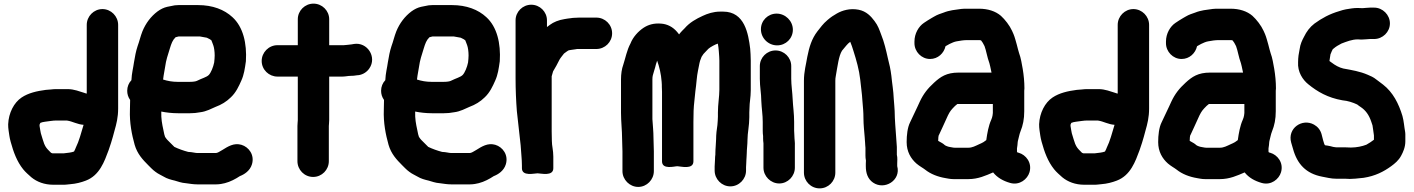

<svg xmlns="http://www.w3.org/2000/svg" viewBox="-20 -804 7789 1058"><path d="M330.6 41H274C267 41 269.9 41.3 261.3 38L252.7 29.3C239.6 16.2 231.4 7.8 223.5 -11.6L214.8 -37.6C212.3 -45.9 209.4 -55.3 205 -69.8C201.6 -83.2 201.7 -91.3 198 -109.7V-116C198 -117.1 198.3 -118.6 202.4 -126.9C210.2 -130 217.9 -132.1 227.8 -133.2C249.4 -135.6 270.5 -140 291 -140H348C349.1 -139.7 350.3 -139.4 351.5 -139.3C378.4 -135.4 406.8 -118.3 440.6 -116.2C427 -71.1 415.5 -25.9 397.6 9.8C395.4 14.3 394 20.8 388 30.9C373.8 36.4 356.4 38.2 330.6 41ZM544.5 -754C496.8 -754 458 -714 458 -667V-288.4C457.9 -288.4 455.4 -288.8 454.4 -288.9L442.4 -292.9C419.2 -299.5 389.3 -313 352 -313H292C281 -313 271 -312.4 259.4 -310.9L234.1 -308.9C233.8 -308.9 233.1 -308.8 232.7 -308.8C183 -302.2 137 -292 99.1 -266.8C57.1 -238.8 27.5 -182 25 -119.4C25 -106.5 25.6 -96.8 27.3 -85.2C30.7 -64.9 31.6 -48.3 38.9 -22.3C54.2 33.8 73.3 86 107.5 128.6C120.5 144.9 137.7 159.4 152.7 172.9C183.3 198.1 224.5 214 274 214H317.2C337.3 215.1 353.4 212.2 368 210.9C398.4 208.7 428.2 200.9 452.9 191.3C529.3 162.3 555.4 85.2 578.6 23.3L591.9 -16.6C598.6 -40.1 605.4 -59.9 611.2 -84.7C621.5 -120.6 631 -157.2 631 -206V-667C631 -714 592.2 -754 544.5 -754Z M1017.3 33.1C991.3 26.3 963.3 16.3 940.8 5.4L902.7 -32.7C897.8 -37.6 896.1 -40.5 889.6 -49.7C886.6 -56.8 883.9 -68.9 880.5 -87C872.7 -122.9 867.6 -149.4 868.7 -189.3C896 -183.8 929.2 -180 961 -180H1027C1046.8 -180 1063.3 -181.7 1081.6 -185.2C1118.5 -189.3 1146.8 -206.6 1167 -214.7C1200.1 -227.1 1227.4 -243.3 1252.4 -268C1280.7 -294.8 1295.8 -328.3 1309.8 -359.8C1324.8 -392.8 1329.4 -427.1 1334.7 -464.5C1334.8 -464.9 1334.9 -465.8 1335 -466.4C1341.1 -565.5 1319.8 -655.8 1260.9 -709.4C1216 -751.1 1151.9 -776 1071 -776H964C949.8 -776 936.5 -774.3 921.4 -770.4L901.8 -766.5C882.4 -762.1 865.5 -753.7 848.1 -741.1C811.6 -713.7 783.1 -676 764.8 -631.4C754.4 -605.3 747.1 -573.3 738.4 -550.3C728.8 -521.4 723.7 -493 718.3 -460.7C714.2 -429.7 705.9 -401.2 704.2 -362.3C689.4 -346.8 681 -326.2 681 -304C681 -285.7 685.8 -269.4 697 -253.3V-249.5C696.4 -232.4 696 -215.6 696 -199.5C693.1 -126.8 706.4 -62.3 722 -6.2C736.7 44.4 767 76.4 796.3 105.7L813.3 122.7C821.2 130.6 828.7 137.1 836.9 143C851.8 154.8 871.3 162.6 881.8 169.2C899.5 180.3 922.8 186.6 943.2 191.3C960.2 195.6 977.3 203.8 1006.8 205.9C1023.9 207.9 1043.9 212 1068 212H1171C1190.6 212 1207.9 208 1219.1 205.3C1249.4 197.7 1279 181.6 1301.9 166.4C1325.6 157.3 1357.5 137.7 1368.4 101.2C1383.7 50.3 1351.7 6.2 1310.2 -6.1C1268.7 -18.3 1235.2 3.8 1204.7 22.8C1191.5 30.9 1177.8 39 1171 39H1065C1055 39 1039.6 33.9 1017.3 33.1ZM964 -603H1081.8C1098.8 -600 1100.3 -600 1119.7 -596.2L1136.1 -588C1138.3 -586.7 1138.8 -586.6 1144.8 -581.9C1148.5 -573.8 1150.4 -566.4 1155 -555.3C1159.7 -543.2 1163 -520.2 1163 -498C1163 -486.2 1161.6 -472.9 1160.2 -459.7C1155.2 -434.5 1142.2 -402.5 1130.3 -390.7C1118.2 -378.6 1093.8 -372.9 1064.8 -358.4C1058.9 -355.4 1044.2 -353 1027 -353H958C929.9 -353 903.1 -357.8 878.7 -365.7C879.6 -373.2 880.7 -381.6 881.7 -387.9L889.7 -434.2C895.3 -475.3 904.2 -498.3 915.9 -536.7C924.5 -564.8 930.9 -582.8 947.5 -598.8C956.3 -601.2 962.7 -603 964 -603Z M1621 -698V-555H1509C1461.1 -555 1422 -515.4 1422 -468C1422 -420.1 1461.7 -382 1509 -382H1621V-142C1621 -135.3 1619 -122.6 1619 -110V84C1619 131.8 1657.5 171 1705.5 171C1753.5 171 1792 131.8 1792 84V-110C1792 -116.1 1794 -128.7 1794 -142V-382H1867C1883.1 -382 1897.9 -386 1912 -386C1924.2 -386 1933.5 -386.8 1947.4 -389.2L1958.3 -390.2C1981.9 -394.5 2001.7 -407.4 2015.1 -426.8C2058.5 -489.6 2004.1 -574 1929.7 -561.6L1918.5 -559.6C1904.4 -557 1885.9 -556.5 1874.4 -555H1794V-698C1794 -745.4 1754.7 -784 1707.5 -784C1660.3 -784 1621 -745.4 1621 -698Z M2416.3 33.1C2390.3 26.3 2362.3 16.3 2339.8 5.4L2301.7 -32.7C2296.8 -37.6 2295.1 -40.5 2288.6 -49.7C2285.6 -56.8 2282.9 -68.9 2279.5 -87C2271.7 -122.9 2266.6 -149.4 2267.7 -189.3C2295 -183.8 2328.2 -180 2360 -180H2426C2445.8 -180 2462.3 -181.7 2480.6 -185.2C2517.5 -189.3 2545.8 -206.6 2566 -214.7C2599.1 -227.1 2626.4 -243.3 2651.4 -268C2679.7 -294.8 2694.8 -328.3 2708.8 -359.8C2723.8 -392.8 2728.4 -427.1 2733.7 -464.5C2733.8 -464.9 2733.9 -465.8 2734 -466.4C2740.1 -565.5 2718.8 -655.8 2659.9 -709.4C2615 -751.1 2550.9 -776 2470 -776H2363C2348.8 -776 2335.5 -774.3 2320.4 -770.4L2300.8 -766.5C2281.4 -762.1 2264.5 -753.7 2247.1 -741.1C2210.6 -713.7 2182.1 -676 2163.8 -631.4C2153.4 -605.3 2146.1 -573.3 2137.4 -550.3C2127.8 -521.4 2122.7 -493 2117.3 -460.7C2113.2 -429.7 2104.9 -401.2 2103.2 -362.3C2088.4 -346.8 2080 -326.2 2080 -304C2080 -285.7 2084.8 -269.4 2096 -253.3V-249.5C2095.4 -232.4 2095 -215.6 2095 -199.5C2092.1 -126.8 2105.4 -62.3 2121 -6.2C2135.7 44.4 2166 76.4 2195.3 105.7L2212.3 122.7C2220.2 130.6 2227.7 137.1 2235.9 143C2250.8 154.8 2270.3 162.6 2280.8 169.2C2298.5 180.3 2321.8 186.6 2342.2 191.3C2359.2 195.6 2376.3 203.8 2405.8 205.9C2422.9 207.9 2442.9 212 2467 212H2570C2589.6 212 2606.9 208 2618.1 205.3C2648.4 197.7 2678 181.6 2700.9 166.4C2724.6 157.3 2756.5 137.7 2767.4 101.2C2782.7 50.3 2750.7 6.2 2709.2 -6.1C2667.7 -18.3 2634.2 3.8 2603.7 22.8C2590.5 30.9 2576.8 39 2570 39H2464C2454 39 2438.6 33.9 2416.3 33.1ZM2363 -603H2480.8C2497.8 -600 2499.3 -600 2518.7 -596.2L2535.1 -588C2537.3 -586.7 2537.8 -586.6 2543.8 -581.9C2547.5 -573.8 2549.4 -566.4 2554 -555.3C2558.7 -543.2 2562 -520.2 2562 -498C2562 -486.2 2560.6 -472.9 2559.2 -459.7C2554.2 -434.5 2541.2 -402.5 2529.3 -390.7C2517.2 -378.6 2492.8 -372.9 2463.8 -358.4C2457.9 -355.4 2443.2 -353 2426 -353H2357C2328.9 -353 2302.1 -357.8 2277.7 -365.7C2278.6 -373.2 2279.7 -381.6 2280.7 -387.9L2288.7 -434.2C2294.3 -475.3 2303.2 -498.3 2314.9 -536.7C2323.5 -564.8 2329.9 -582.8 2346.5 -598.8C2355.3 -601.2 2361.7 -603 2363 -603Z M2849 -3.6C2851.3 36.4 2856 73.4 2856 109V123C2856 169.4 2924.9 151 2942 151C2959.7 151 3029 169.4 3029 123V59C3029 24.1 3021 0.1 3021 -27.5C3020.3 -45.6 3020 -62 3020 -80V-383.7C3020.5 -387 3024.9 -399.5 3027.7 -410.7C3042.5 -435.3 3049.5 -448.2 3063.1 -475.3C3069.7 -486.9 3076.4 -493.5 3087.8 -508.9C3098.6 -516.6 3107.3 -523.7 3111.2 -525.6C3116.6 -528.3 3132.5 -529.4 3150.1 -532.3L3160.1 -534H3266C3313.8 -534 3353 -572.5 3353 -620.5C3353 -668.5 3313.8 -707 3266 -707H3171C3163.1 -707 3157.8 -706.8 3148.8 -706C3140.5 -705.9 3133.4 -705.3 3124.2 -703.7L3108.9 -701.8C3102.5 -701 3097.8 -699.6 3090.7 -698.8C3058.8 -693.9 3030.3 -682.3 3010 -667L2994 -655V-692C2994 -739.4 2954.7 -778 2907.5 -778C2860.3 -778 2821 -739.4 2821 -692V-372C2821 -310.5 2823.7 -248.5 2828.1 -191.6C2835.5 -129.9 2841.6 -66.7 2849 -3.6Z M3918 113V136C3918 183 3956.8 223 4004.5 223C4052.2 223 4091 183 4091 136V117C4091 106.9 4093 92.2 4093 76C4093 65.8 4095 55.9 4095 40C4095 19.2 4099 -8.6 4099 -34C4099 -71.6 4109 -111 4109 -158V-184C4109 -191 4110 -199.5 4110 -208C4110 -240.1 4117 -266.7 4117 -307V-470C4117 -481.9 4116.7 -493.5 4115.9 -505.6L4113.9 -534.7C4113.9 -535 4113.9 -535.7 4113.8 -536.1C4103.7 -617.3 4084 -740 3965 -740H3948C3910.9 -740 3878.1 -728.7 3852.5 -716.7C3816.3 -700.2 3780.1 -680.1 3752.6 -648L3740.3 -635.7C3733.4 -628.8 3728.7 -623.1 3722 -614.6C3718.7 -618.8 3715.2 -623.3 3711.1 -628.2C3687.9 -655.4 3657.4 -671.5 3622.8 -673.9C3582.1 -677.1 3552.2 -667.7 3526.3 -650.9C3497.4 -631.7 3468.1 -600.3 3454.2 -564.4C3434 -526.9 3426.7 -484.3 3414.5 -447.4C3405.9 -424.6 3402 -394.6 3402 -367V-182C3402 -134.5 3408 -83.8 3408 -40C3408 -18.6 3410 11.7 3410 30V139C3410 186.2 3449.8 226 3497 226C3544.6 226 3583 185.6 3583 139V30C3583 7.5 3581 -21.1 3581 -43C3581 -80 3576.9 -115.5 3575 -147.7V-367C3575 -386.4 3578.4 -391.5 3584 -412.1L3589.9 -431.8C3590 -432.1 3590.2 -432.6 3590.3 -432.9L3594.2 -448.5C3595.9 -454.7 3598.4 -462.5 3601.1 -469.8C3613.2 -436 3622.8 -397.1 3626 -353.1C3626 -349.1 3626.3 -343.3 3627 -336.5V-326.2C3627.7 -315.3 3628 -308.1 3628 -298V85C3628 132.9 3698.6 111.5 3713.2 112C3730.9 112.6 3801 132.2 3801 85V-131C3801 -152.1 3801.3 -172.8 3802 -193.2C3803.2 -230.8 3809 -264.2 3811.9 -302.2C3817.6 -339.9 3819.5 -385.6 3826.3 -415.3C3831.6 -437.5 3832.5 -451.8 3837.7 -469L3846 -491C3849.4 -495.8 3852.7 -500.8 3856.5 -506.7C3862.1 -513.8 3872.4 -522.3 3883.5 -535.1C3892.9 -544.1 3923.4 -560.6 3935.6 -563.6C3938.1 -550.9 3940 -535.4 3941.1 -520.2L3943.1 -492.1C3943.7 -484.4 3944 -477.4 3944 -470V-309C3944 -272 3936 -229.5 3936 -184V-161C3936 -154.4 3935.7 -147.6 3935.1 -140L3933.2 -115C3929.3 -91.7 3926 -62.3 3926 -36C3926 -19.6 3922 16.4 3922 40V47C3920.9 54 3920 66 3920 76C3920 86.7 3918 103.6 3918 113Z M4167 -440V-370C4167 -324.9 4175 -287.9 4175 -249.5C4176.9 -204 4183 -172.4 4183 -132V-84C4183 -73.5 4183.6 -64.1 4185 -54.2V-42C4185 -32.6 4185.6 -24.1 4187 -14.2V120C4187 167.2 4226.8 207 4274 207C4321.6 207 4360 166.6 4360 120V-3.1C4361 -18.7 4358 -34.1 4358 -42C4358 -57.2 4356 -73.1 4356 -84V-132C4356 -179.1 4350 -213.7 4348 -256.1C4346.4 -295.8 4340 -334.5 4340 -370V-440C4340 -487.4 4300.7 -526 4253.5 -526C4206.3 -526 4167 -487.4 4167 -440ZM4173 -643C4173 -593.8 4213.4 -554 4262.5 -554C4310 -554 4349 -591.8 4349 -640C4349 -689.2 4307.5 -729 4259.5 -729C4212 -729 4173 -691.2 4173 -643Z M4749 10.8V53C4749 62.5 4749.7 70.2 4751.7 81.1C4751.4 84.7 4751 91.8 4751 97V112C4751 148.7 4761 181.5 4790.8 202.1C4854.1 245.8 4945.6 189.6 4924 111.3V97C4924 85.8 4926.4 65.6 4922 49V7C4922 6.7 4922 6.1 4922 5.7C4919.5 -40.7 4915.5 -75.8 4913 -119.4L4911 -154.7C4911 -167.5 4910.6 -181.6 4909.9 -192.6L4907.9 -222.7C4907.2 -234.1 4905.7 -244.1 4905 -259C4903.1 -306.8 4895.8 -342.8 4891.9 -385.7C4887.2 -423.1 4881.6 -448.1 4872.3 -483.9C4862.5 -527.8 4852.5 -571.9 4835.3 -614.2C4825.8 -639.5 4818.7 -662.3 4798.9 -688.1C4779.7 -714.2 4753.6 -742.3 4710.8 -750.5C4663.9 -759.6 4621.5 -746.8 4591.5 -729.7C4570.9 -717.6 4560.6 -711.3 4540.3 -694.1C4513.5 -671.3 4502.8 -654.1 4484.4 -631.5C4452.6 -590 4439.5 -545.8 4428.4 -490.4C4422.1 -450.4 4410 -410.5 4410 -359V147C4410 194.8 4448.5 234 4496.5 234C4544.5 234 4583 194.8 4583 147V-359C4583 -368.2 4583.8 -376.5 4585.6 -385.3C4595.3 -438.9 4601.5 -495.6 4619.9 -524.8C4637.4 -544.6 4649.1 -562.9 4665.2 -573.6C4671.3 -557.8 4677.6 -542.4 4683 -522.9C4698.8 -473.4 4714.2 -419.5 4720.1 -366.5C4723.9 -325 4730 -290.7 4732.1 -250.3C4735.3 -210.9 4738 -189.2 4738 -152C4738 -116.1 4742.5 -78.1 4745 -46C4745.2 -35 4747 -23.9 4747 -18C4747 -9 4748.3 -1 4749 10.8Z M5588 -21C5588 -22.2 5588.2 -24.3 5589 -27.1C5594.9 -47.8 5596.5 -63 5603.2 -79.6C5616.9 -113 5624 -147.8 5624 -191V-304C5624 -307.4 5625 -312.7 5625 -317C5625 -352.6 5621.3 -390.3 5615.6 -424.3C5610.8 -450.7 5605.7 -485 5595.4 -511.9C5591.6 -521.9 5587.8 -541.2 5583 -557.9L5575 -586.2C5571.1 -598.5 5568.7 -607.6 5564.8 -616.2L5556.8 -634.2C5543.4 -663.7 5518.3 -696 5495.6 -716.7C5465.5 -742.7 5423.1 -756 5375 -756H5312C5301.1 -756 5288.2 -756.4 5276.5 -754.7C5243.1 -750 5211.8 -747.6 5179 -734.3C5163.2 -728.6 5146.6 -724.2 5127.2 -712.5L5113.8 -704.8C5101.5 -698.1 5081.7 -684.8 5071.1 -677.8C5042.4 -658.6 5019 -619.4 5019 -575V-566C5019 -519.4 5057.4 -479 5105 -479C5148.7 -479 5181.5 -510.9 5190.2 -549.3C5191.8 -550.4 5193.1 -551.1 5194.7 -551.9L5212.7 -561.9C5223.7 -567.4 5240.1 -574.6 5252 -576.3C5271.6 -579.9 5290 -583 5310 -583H5375C5378.9 -583 5382.8 -582.5 5386.1 -581.3C5393 -573.3 5397.5 -565 5405.2 -549.8C5414.6 -525.4 5419.4 -489.5 5432.1 -455.5L5436.6 -437.4C5439.3 -425.2 5441.7 -414.8 5443.7 -404H5262C5195.7 -404 5162.6 -381 5127.1 -348.4C5092.3 -316.6 5068.7 -287.2 5048.3 -243.5L5036.5 -217.8C5022.1 -189 5008.1 -156 4994.6 -129.2C4980.6 -101.1 4976 -59.2 4976 -21C4976 31.9 4999.3 70 5029.5 96.8C5046.9 111.8 5066.5 121.8 5077.4 130.5C5108 155 5147.4 170.4 5190.8 177.6L5207.7 180.6C5216 182.1 5225.7 183 5235 183H5316C5370.1 183 5411.8 163.5 5452.5 146C5475.6 175.1 5508.4 193.3 5546.1 204C5598.3 219.2 5641.9 183.1 5653 145C5668.3 92.5 5633 48.9 5593.8 37.9C5590.5 37 5588.3 36.5 5586 35.7C5585.3 34.6 5584.7 33.5 5584 31.9V13.7C5585.3 3.3 5588 -9.8 5588 -21ZM5150 -33C5150 -42 5151.2 -53.7 5152.2 -56.8C5152.8 -57.7 5153.5 -59 5154 -60.2C5165.5 -87 5181 -116.1 5193.9 -147L5203.6 -168.2C5215.5 -191.8 5220.9 -198.5 5242.8 -220.4C5246.1 -223.2 5251.8 -227.9 5255.6 -231H5451V-181.6L5449.3 -167.6C5447.9 -159.7 5445.8 -152.3 5442.2 -144.2C5427.1 -110.3 5420.3 -71.2 5414.8 -32L5399.3 -20.9C5390.4 -15.5 5385.2 -13.7 5376.5 -9.7C5353.9 0.7 5337.6 10 5316 10H5241C5238.5 10 5235.6 9.8 5233.2 9.4L5215.3 6.2C5206.5 5.5 5189.3 -1.1 5185.7 -4.7C5177.3 -13.1 5167 -18 5153.8 -25.5C5153 -26 5150.8 -27.3 5149.6 -28.1C5149.7 -29.3 5150 -31.3 5150 -33Z M6011.6 41H5955C5948 41 5950.9 41.3 5942.3 38L5933.7 29.3C5920.6 16.2 5912.4 7.8 5904.5 -11.6L5895.8 -37.6C5893.3 -45.9 5890.4 -55.3 5886 -69.8C5882.6 -83.2 5882.7 -91.3 5879 -109.7V-116C5879 -117.1 5879.3 -118.6 5883.4 -126.9C5891.2 -130 5898.9 -132.1 5908.8 -133.2C5930.4 -135.6 5951.5 -140 5972 -140H6029C6030.1 -139.7 6031.3 -139.4 6032.5 -139.3C6059.4 -135.4 6087.8 -118.3 6121.6 -116.2C6108 -71.1 6096.5 -25.9 6078.6 9.8C6076.4 14.3 6075 20.8 6069 30.9C6054.8 36.4 6037.4 38.2 6011.6 41ZM6225.5 -754C6177.8 -754 6139 -714 6139 -667V-288.4C6138.9 -288.4 6136.4 -288.8 6135.4 -288.9L6123.4 -292.9C6100.2 -299.5 6070.3 -313 6033 -313H5973C5962 -313 5952 -312.4 5940.4 -310.9L5915.1 -308.9C5914.8 -308.9 5914.1 -308.8 5913.7 -308.8C5864 -302.2 5818 -292 5780.1 -266.8C5738.1 -238.8 5708.5 -182 5706 -119.4C5706 -106.5 5706.6 -96.8 5708.3 -85.2C5711.7 -64.9 5712.6 -48.3 5719.9 -22.3C5735.2 33.8 5754.3 86 5788.5 128.6C5801.5 144.9 5818.7 159.4 5833.7 172.9C5864.3 198.1 5905.5 214 5955 214H5998.2C6018.3 215.1 6034.4 212.2 6049 210.9C6079.4 208.7 6109.2 200.9 6133.9 191.3C6210.3 162.3 6236.4 85.2 6259.6 23.3L6272.9 -16.6C6279.6 -40.1 6286.4 -59.9 6292.2 -84.7C6302.5 -120.6 6312 -157.2 6312 -206V-667C6312 -714 6273.2 -754 6225.5 -754Z M6974 -21C6974 -22.2 6974.2 -24.3 6975 -27.1C6980.9 -47.8 6982.5 -63 6989.2 -79.6C7002.9 -113 7010 -147.8 7010 -191V-304C7010 -307.4 7011 -312.7 7011 -317C7011 -352.6 7007.3 -390.3 7001.6 -424.3C6996.8 -450.7 6991.7 -485 6981.4 -511.9C6977.6 -521.9 6973.8 -541.2 6969 -557.9L6961 -586.2C6957.1 -598.5 6954.7 -607.6 6950.8 -616.2L6942.8 -634.2C6929.4 -663.7 6904.3 -696 6881.6 -716.7C6851.5 -742.7 6809.1 -756 6761 -756H6698C6687.1 -756 6674.2 -756.4 6662.5 -754.7C6629.1 -750 6597.8 -747.6 6565 -734.3C6549.2 -728.6 6532.6 -724.2 6513.2 -712.5L6499.8 -704.8C6487.5 -698.1 6467.7 -684.8 6457.1 -677.8C6428.4 -658.6 6405 -619.4 6405 -575V-566C6405 -519.4 6443.4 -479 6491 -479C6534.7 -479 6567.5 -510.9 6576.2 -549.3C6577.8 -550.4 6579.1 -551.1 6580.7 -551.9L6598.7 -561.9C6609.7 -567.4 6626.1 -574.6 6638 -576.3C6657.6 -579.9 6676 -583 6696 -583H6761C6764.9 -583 6768.8 -582.5 6772.1 -581.3C6779 -573.3 6783.5 -565 6791.2 -549.8C6800.6 -525.4 6805.4 -489.5 6818.1 -455.5L6822.6 -437.4C6825.3 -425.2 6827.7 -414.8 6829.7 -404H6648C6581.7 -404 6548.6 -381 6513.1 -348.4C6478.3 -316.6 6454.7 -287.2 6434.3 -243.5L6422.5 -217.8C6408.1 -189 6394.1 -156 6380.6 -129.2C6366.6 -101.1 6362 -59.2 6362 -21C6362 31.9 6385.3 70 6415.5 96.8C6432.9 111.8 6452.5 121.8 6463.4 130.5C6494 155 6533.4 170.4 6576.8 177.6L6593.7 180.6C6602 182.1 6611.7 183 6621 183H6702C6756.1 183 6797.8 163.5 6838.5 146C6861.6 175.1 6894.4 193.3 6932.1 204C6984.3 219.2 7027.9 183.1 7039 145C7054.3 92.5 7019 48.9 6979.8 37.9C6976.5 37 6974.3 36.5 6972 35.7C6971.3 34.6 6970.7 33.5 6970 31.9V13.7C6971.3 3.3 6974 -9.8 6974 -21ZM6536 -33C6536 -42 6537.2 -53.7 6538.2 -56.8C6538.8 -57.7 6539.5 -59 6540 -60.2C6551.5 -87 6567 -116.1 6579.9 -147L6589.6 -168.2C6601.5 -191.8 6606.9 -198.5 6628.8 -220.4C6632.1 -223.2 6637.8 -227.9 6641.6 -231H6837V-181.6L6835.3 -167.6C6833.9 -159.7 6831.8 -152.3 6828.2 -144.2C6813.1 -110.3 6806.3 -71.2 6800.8 -32L6785.3 -20.9C6776.4 -15.5 6771.2 -13.7 6762.5 -9.7C6739.9 0.7 6723.6 10 6702 10H6627C6624.5 10 6621.6 9.8 6619.2 9.4L6601.3 6.2C6592.5 5.5 6575.3 -1.1 6571.7 -4.7C6563.3 -13.1 6553 -18 6539.8 -25.5C6539 -26 6536.8 -27.3 6535.6 -28.1C6535.7 -29.3 6536 -31.3 6536 -33Z M7418 182C7439 182 7458.6 179.4 7473.5 177.9L7493.5 175.9C7493.8 175.8 7494.4 175.8 7494.8 175.7C7557.8 166 7605 141.8 7646.8 111.2C7665.5 97.4 7687.1 80.2 7701 53.8C7711.5 34.6 7724 7.1 7724 -25V-46C7724 -57.3 7724.6 -69.7 7722.5 -79.9C7717.9 -103.2 7716 -136.9 7708 -165C7687.6 -232.9 7655.9 -295.3 7601.6 -337.6C7583.9 -351.9 7576.2 -355.9 7565 -365.2C7547.8 -379.5 7531.8 -385.4 7517 -391.9C7474.4 -410.5 7429.6 -417.8 7382 -426.5C7359.5 -431.7 7336.6 -444.6 7318.5 -458.6C7314.1 -462.2 7309.6 -465.1 7306 -467.7V-469.4C7307 -476.9 7309.9 -491.2 7311.4 -504.3C7316.4 -516 7321.5 -529.7 7324.4 -533.3C7325.8 -534.1 7327.2 -535.1 7328.5 -536.2C7340.7 -546.9 7354.1 -555 7372 -564.1C7401.2 -575.1 7430.3 -587 7462 -587C7467.5 -587 7474.9 -586 7482 -586C7500.6 -586 7518 -589 7529 -589H7552C7598.6 -589 7639 -627.4 7639 -675C7639 -722.2 7599.2 -762 7552 -762H7529C7513.5 -762 7500.3 -759.2 7487.9 -759C7480.2 -759.5 7469.5 -760 7462 -760C7450.3 -760 7439.1 -759.3 7428.5 -757.7C7406.9 -754.7 7386.4 -751.9 7360.4 -742.8C7306.7 -727.3 7263.1 -703.2 7223.1 -674C7198 -654.9 7179.2 -629.6 7165.7 -601.3C7156.1 -583.4 7145 -561.8 7141.3 -532C7136.8 -511.4 7133.1 -487.8 7133 -461.9C7129.3 -407.6 7158.7 -364 7189.3 -339.6C7239.5 -298.5 7297 -265.4 7376.7 -251.4C7377.1 -251.3 7378.1 -251.2 7378.7 -251.1C7407.2 -248.5 7435.3 -239.4 7458.7 -228.2C7464.1 -223.4 7473.9 -217 7478.1 -214.2C7504.8 -196.4 7523.6 -171.2 7536.3 -133.1L7543 -113.1C7546 -100.1 7547.2 -78.8 7551 -57.6V-34.1C7539.4 -24.8 7524.4 -15.1 7509.3 -6.6C7486.1 2.3 7456 8.9 7424 9C7415.6 8.4 7406.1 8 7396 8H7346C7342.5 8 7340.9 7.6 7338.5 7.3L7326.4 5.5C7318.9 3.3 7306.5 0.3 7295.3 -1.6C7276.2 -5 7281.5 2.2 7271 -30.9L7262.1 -65.6C7255.4 -88.5 7240.9 -106.1 7220.6 -117.4C7155.8 -153.4 7072.8 -97.4 7095 -18.1L7104.9 15.8C7127.9 99.8 7176.7 152.7 7265.8 169.6C7289.9 173.4 7311.9 181 7346 181H7396C7404.5 181 7411.1 182 7418 182Z"/></svg>

Font: Smoothie
Style: Bd
Weight: 700
Foundry: Cannot Into Space Fonts
Version: Version 0.8